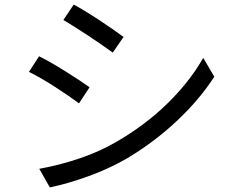

<svg xmlns="http://www.w3.org/2000/svg" viewBox="-20 -788 1040 836"><path d="M518 -627 471 -559Q361 -638 256 -701L301 -768Q346 -744 412 -700.5Q478 -657 518 -627ZM486 -170Q611 -242 708 -336.5Q805 -431 865 -536L913 -454Q848 -353 748.5 -260Q649 -167 529 -96Q452 -52 363 -20Q274 12 197 28L151 -53Q240 -69 327 -98.5Q414 -128 486 -170ZM370 -408 324 -338Q281 -370 219 -410Q157 -450 106 -475L150 -543Q197 -520 265.5 -477Q334 -434 370 -408Z"/></svg>

Font: Merged Yaku Han JP
Style: Regular
Weight: 400
Designer: Ryoko NISHIZUKA 西塚涼子 (kana, bopomofo & ideographs); Paul D. Hunt (Latin, Greek & Cyrillic); Sandoll Communications 산돌커뮤니
Foundry: Adobe
Version: Version 2.004